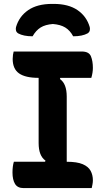

<svg xmlns="http://www.w3.org/2000/svg" viewBox="-20 -964 540 984"><path d="M450 0H101Q70 0 57 -21.5Q44 -43 44 -80Q44 -112 51 -135H211L213 -141Q178 -165 178 -231V-565Q110 -565 77.5 -588Q45 -611 45 -662Q45 -672 46.5 -683Q48 -694 50 -700H399Q436 -700 446 -675.5Q456 -651 456 -616Q456 -592 448 -565H289L287 -559Q322 -535 322 -469V-135Q375 -135 404 -122.5Q433 -110 444.5 -88.5Q456 -67 456 -40Q456 -30 454 -19.5Q452 -9 450 0ZM147 -778Q100 -778 73 -793Q64 -799 62 -807.5Q60 -816 62 -825Q78 -880 124.5 -912Q171 -944 247 -944H255Q331 -944 377.5 -912Q424 -880 440 -825Q442 -816 440 -807.5Q438 -799 429 -793Q402 -778 355 -778Q339 -808 314.5 -823Q290 -838 251 -841Q212 -838 188 -823Q164 -808 147 -778Z"/></svg>

Font: Recursive Sn Csl St
Style: Bold
Weight: 700
Version: Version 1.079;hotconv 1.0.112;makeotfexe 2.5.65598; ttfautoh